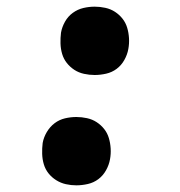

<svg xmlns="http://www.w3.org/2000/svg" viewBox="-20 -548 540 576"><path d="M264 -323Q248 -323 232 -326.5Q216 -330 203 -338.5Q190 -347 180.5 -359Q171 -371 166.5 -386Q162 -401 161.5 -417.5Q161 -434 163 -450Q166 -467 175 -483Q184 -499 198.5 -509.5Q213 -520 230 -524Q247 -528 264 -528Q280 -528 296 -524.5Q312 -521 325 -512.5Q338 -504 347.5 -492Q357 -480 361.5 -465Q366 -450 367 -433.5Q368 -417 365 -401Q362 -384 353 -368Q344 -352 330 -341.5Q316 -331 298.5 -327Q281 -323 264 -323ZM209 8Q193 8 177.5 4.5Q162 1 148.5 -7.5Q135 -16 125.5 -28Q116 -40 111.5 -55Q107 -70 106.5 -86.5Q106 -103 108 -119Q111 -136 120.5 -152Q130 -168 144 -178.5Q158 -189 175 -193Q192 -197 209 -197Q225 -197 241 -193.5Q257 -190 270 -181.5Q283 -173 292.5 -161Q302 -149 306.5 -134Q311 -119 312 -102.5Q313 -86 310 -70Q307 -53 298 -37Q289 -21 275 -10.5Q261 0 243.5 4Q226 8 209 8Z"/></svg>

Font: Iosevka Curly Slab Extrabold
Style: Italic
Weight: 800
Italic angle: -9°
Monospace: yes
Designer: Belleve Invis
Foundry: Belleve Invis
Version: Version 22.1.2; ttfautohint (v1.8.4)